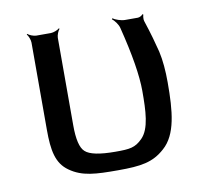

<svg xmlns="http://www.w3.org/2000/svg" viewBox="-63 -567 704 646"><g transform="rotate(-10 289.0 -243.5)"><path d="M291 10C369 10 410 4 451 -33C499 -75 506 -154 506 -252C506 -292 503 -328 496 -359C489 -387 479 -424 464 -469C462 -474 463 -487 465 -491L462 -493C460 -489 451 -484 445 -484H401C388 -484 368 -491 360 -497L358 -494C366 -488 378 -473 381 -460C405 -365 417 -291 417 -239C417 -171 415 -110 385 -80C360 -55 342 -53 293 -53C239 -53 205 -60 190 -74C175 -87 168 -118 168 -165V-464C168 -473 174 -488 179 -493L177 -495C172 -490 157 -484 148 -484H98C89 -484 74 -490 69 -495L67 -493C72 -488 78 -473 78 -464V-166C78 -95 86 -50 126 -22C168 8 214 10 291 10Z"/></g></svg>

Font: Gamestation Storm
Style: Regular
Weight: 400
Designer: Jonas Hecksher
Foundry: Jonas Hecksher, Playtypeª, e-types AS
Version: Version 1.003